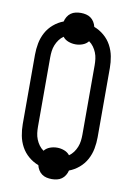

<svg xmlns="http://www.w3.org/2000/svg" viewBox="-93 -846 660 957"><g transform="rotate(10 237.5 -367.5)"><path d="M238 53Q224 53 211 50Q198 47 187.5 39.5Q177 32 170 20.5Q163 9 160 -4Q133 -14 110 -33.5Q87 -53 73 -79Q59 -105 53.5 -134Q48 -163 48 -192V-543Q48 -572 53.5 -601Q59 -630 73 -656Q87 -682 110 -701.5Q133 -721 160 -731Q163 -744 170 -755.5Q177 -767 187.5 -774.5Q198 -782 211 -785Q224 -788 238 -788Q251 -788 264 -785Q277 -782 287.5 -774.5Q298 -767 305 -755.5Q312 -744 315 -731Q342 -721 365 -701.5Q388 -682 402 -656Q416 -630 421.5 -601Q427 -572 427 -543V-192Q427 -163 421.5 -134Q416 -105 402 -79Q388 -53 365 -33.5Q342 -14 315 -4Q312 9 305 20.5Q298 32 287.5 39.5Q277 47 264 50Q251 53 238 53ZM302 -79Q315 -88 324.5 -101Q334 -114 340 -129Q346 -144 348 -160Q350 -176 350 -192V-543Q350 -559 348 -575Q346 -591 340 -606Q334 -621 324.5 -634Q315 -647 302 -656Q291 -642 273.5 -635.5Q256 -629 238 -629Q219 -629 201.5 -635.5Q184 -642 173 -656Q160 -647 150.5 -634Q141 -621 135 -606Q129 -591 127 -575Q125 -559 125 -543V-192Q125 -176 127 -160Q129 -144 135 -129Q141 -114 150.5 -101Q160 -88 173 -79Q184 -93 201.5 -99.5Q219 -106 238 -106Q256 -106 273.5 -99.5Q291 -93 302 -79Z"/></g></svg>

Font: Iosevka QP
Style: Regular
Weight: 400
Designer: Belleve Invis
Foundry: Belleve Invis
Version: Version 20.0.0; ttfautohint (v1.8.4)